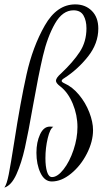

<svg xmlns="http://www.w3.org/2000/svg" viewBox="-63 -740 510 875"><path d="M2 -94Q30 -275 58 -401Q86 -527 141 -623.5Q196 -720 280 -720Q326 -720 355.5 -690.5Q385 -661 385 -610Q385 -542 338.5 -483Q292 -424 230 -384Q218 -377 218 -371Q218 -366 231 -360Q267 -344 297 -308Q327 -272 344 -228Q361 -184 361 -147Q361 -95 333 -40Q305 15 261 51Q217 87 173 87Q140 87 121.5 48Q103 9 103 -44Q103 -92 119.5 -127.5Q136 -163 164 -163Q175 -163 180 -162Q165 -154 154.5 -110Q144 -66 144 -19Q144 19 151.5 43Q159 67 174 67Q199 67 226.5 32Q254 -3 272 -56.5Q290 -110 290 -161Q290 -216 268.5 -267.5Q247 -319 212 -346Q192 -361 192 -372Q192 -385 216 -406Q270 -457 300.5 -503.5Q331 -550 331 -611Q331 -646 317.5 -669.5Q304 -693 272 -693Q222 -693 187.5 -632.5Q153 -572 132.5 -484.5Q112 -397 87 -256Q66 -136 50.5 -66.5Q35 3 12 54Q-11 105 -43 115Q-32 100 -23 54Q-14 8 2 -94Z"/></svg>

Font: Dancing Script
Style: Regular
Weight: 400
Designer: Pablo Impallari
Foundry: Pablo Impallari
Version: Version 2.000